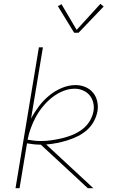

<svg xmlns="http://www.w3.org/2000/svg" viewBox="-20 -982 640 1002"><path d="M61 0 183 -735H204L142 -363Q160 -397 183.5 -428Q207 -459 237 -483.5Q267 -508 302.5 -523Q338 -538 375 -538Q401 -538 425 -528Q449 -518 465 -499Q481 -480 487 -454.5Q493 -429 489 -403Q484 -375 470 -349Q456 -323 434 -303.5Q412 -284 385.5 -271Q359 -258 331.5 -249.5Q304 -241 276.5 -235.5Q249 -230 221 -228L467 0H438L367 -66L193 -227Q192 -227 192 -227Q192 -227 192 -227Q174 -227 156 -229Q138 -231 121 -234L82 0ZM193 -246Q221 -246 248.5 -250Q276 -254 303.5 -260.5Q331 -267 358 -278Q385 -289 408.5 -306.5Q432 -324 447.5 -349Q463 -374 468 -402Q472 -424 466.5 -446.5Q461 -469 447.5 -485Q434 -501 413.5 -510Q393 -519 370 -519Q339 -519 308.5 -506.5Q278 -494 252 -473.5Q226 -453 204.5 -427Q183 -401 167.5 -372.5Q152 -344 141 -314Q130 -284 124 -253Q141 -250 158.5 -248Q176 -246 193 -246ZM367 -811 282 -950 301 -960 380 -826 504 -962 521 -948 390 -811Z"/></svg>

Font: Iosevka Curly Thin Extended
Style: Italic
Weight: 100
Width: 7
Italic angle: -9°
Monospace: yes
Designer: Belleve Invis
Foundry: Belleve Invis
Version: Version 11.1.0; ttfautohint (v1.8.3)